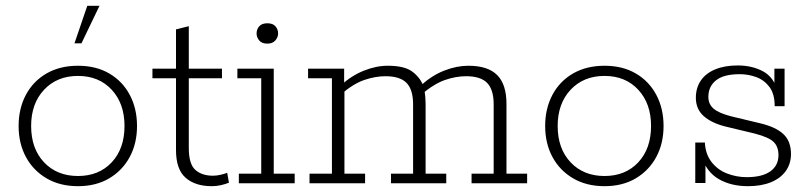

<svg xmlns="http://www.w3.org/2000/svg" viewBox="-20 -630 2785 660"><path d="M248 10Q186 10 140 -17Q94 -44 69 -90.5Q44 -137 44 -197Q44 -257 69 -304Q94 -351 140 -377.5Q186 -404 248 -404Q310 -404 355.5 -377.5Q401 -351 426 -304Q451 -257 451 -197Q451 -137 426 -90.5Q401 -44 355.5 -17Q310 10 248 10ZM248 -25Q320 -25 364 -72Q408 -119 408 -197Q408 -274 364 -321.5Q320 -369 248 -369Q176 -369 131.5 -321.5Q87 -274 87 -197Q87 -119 131.5 -72Q176 -25 248 -25ZM236 -481 280 -610H322L260 -481Z M708 10Q651 10 618 -19Q585 -48 585 -114V-361H504V-394H585V-529L629 -540V-394H743V-361H629V-121Q629 -66 651.5 -46Q674 -26 712 -26Q724 -26 737.5 -29Q751 -32 761 -36L767 -2Q755 3 739.5 6.5Q724 10 708 10Z M801 0V-33H878V-361H796V-394H921V-33H993V0ZM899 -480Q880 -480 871 -491Q862 -502 862 -515Q862 -529 871 -539.5Q880 -550 899 -550Q918 -550 927 -539.5Q936 -529 936 -515Q936 -502 926.5 -491Q917 -480 899 -480Z M1044 0V-33H1121V-361H1039V-394H1163V-340L1151 -336Q1188 -370 1230.5 -387Q1273 -404 1313 -404Q1370 -404 1397 -384Q1424 -364 1435 -335L1428 -337Q1465 -371 1507.5 -387.5Q1550 -404 1590 -404Q1657 -404 1689 -372Q1721 -340 1721 -273V-33H1792V0H1601V-33H1677V-271Q1677 -322 1654.5 -345Q1632 -368 1582 -368Q1547 -368 1509.5 -355Q1472 -342 1427 -304L1437 -327Q1441 -312 1442 -296Q1443 -280 1443 -273V-33H1514V0H1324V-33H1400V-271Q1400 -322 1377.5 -345Q1355 -368 1305 -368Q1270 -368 1232 -355Q1194 -342 1150 -304L1164 -322V-33H1235V0Z M2058 10Q1996 10 1950 -17Q1904 -44 1879 -90.5Q1854 -137 1854 -197Q1854 -257 1879 -304Q1904 -351 1950 -377.5Q1996 -404 2058 -404Q2120 -404 2165.5 -377.5Q2211 -351 2236 -304Q2261 -257 2261 -197Q2261 -137 2236 -90.5Q2211 -44 2165.5 -17Q2120 10 2058 10ZM2058 -25Q2130 -25 2174 -72Q2218 -119 2218 -197Q2218 -274 2174 -321.5Q2130 -369 2058 -369Q1986 -369 1941.5 -321.5Q1897 -274 1897 -197Q1897 -119 1941.5 -72Q1986 -25 2058 -25Z M2551 10Q2493 10 2450.5 -14.5Q2408 -39 2391 -94L2405 -101V-1H2370V-140H2403Q2405 -100 2426 -73Q2447 -46 2479.5 -33.5Q2512 -21 2547 -21Q2600 -21 2628 -41Q2656 -61 2656 -97Q2656 -125 2640 -141.5Q2624 -158 2574 -171L2474 -195Q2426 -207 2399 -231Q2372 -255 2372 -294Q2372 -328 2389 -353Q2406 -378 2438.5 -391.5Q2471 -405 2516 -405Q2565 -405 2602.5 -385Q2640 -365 2653 -317L2642 -313V-394H2677V-265H2643Q2643 -307 2625 -331Q2607 -355 2579.5 -365Q2552 -375 2523 -375Q2468 -375 2441.5 -354Q2415 -333 2415 -297Q2415 -272 2433 -256.5Q2451 -241 2494 -230L2594 -206Q2648 -193 2673.5 -168.5Q2699 -144 2699 -101Q2699 -67 2681 -42Q2663 -17 2630 -3.5Q2597 10 2551 10Z"/></svg>

Font: Rokkitt ExtraLight
Style: Regular
Weight: 250
Version: Version 3.103